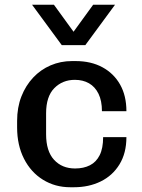

<svg xmlns="http://www.w3.org/2000/svg" viewBox="-20 -778 597 808"><path d="M276 10Q212 10 161 -21.5Q110 -53 81 -110Q52 -167 52 -242V-269Q52 -326 70 -372Q88 -418 119.5 -451.5Q151 -485 193 -503Q235 -521 283 -521H298Q363 -521 411 -495Q459 -469 485.5 -422Q512 -375 512 -310H409Q409 -354 394.5 -383.5Q380 -413 354.5 -427.5Q329 -442 295 -442Q243 -442 208.5 -407Q174 -372 174 -301V-213Q174 -142 207.5 -105.5Q241 -69 296 -69Q332 -69 358.5 -82.5Q385 -96 399.5 -125Q414 -154 414 -201H512Q512 -134 483 -86.5Q454 -39 404 -14.5Q354 10 291 10ZM464 -758 339 -588H240L115 -758H207L321 -601H258L372 -758Z"/></svg>

Font: Chivo Medium
Style: Regular
Weight: 500
Designer: Hector Gatti
Foundry: Omnibus-Type
Version: Version 2.002